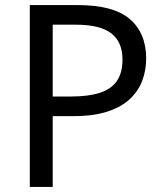

<svg xmlns="http://www.w3.org/2000/svg" viewBox="-20 -734 645 754"><path d="M286 -714Q426 -714 490 -659Q554 -604 554 -504Q554 -460 539.5 -419.5Q525 -379 492 -347Q459 -315 404 -296.5Q349 -278 269 -278H187V0H97V-714ZM278 -637H187V-355H259Q327 -355 372 -369.5Q417 -384 439 -416Q461 -448 461 -500Q461 -569 417 -603Q373 -637 278 -637Z"/></svg>

Font: hexlsinhala05
Style: Book
Weight: 400
Designer: Jelle Bosma - Monotype Design Team
Foundry: Monotype Imaging Inc.
Version: Version 2.003